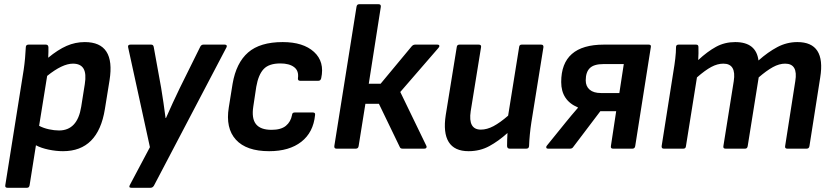

<svg xmlns="http://www.w3.org/2000/svg" viewBox="-20 -703 3939 908"><path d="M15 185Q3 185 5 173L92 -373Q96 -400 98.5 -428Q101 -456 102 -479Q102 -492 115 -492H197Q208 -492 209 -480Q209 -471 209 -457Q209 -443 208 -430Q254 -468 295 -486Q336 -504 381 -504Q527 -504 498 -323L476 -187Q444 12 278 12Q245 12 209.5 4.5Q174 -3 150 -16L120 173Q118 185 108 185ZM325 -402Q275 -402 203 -344L165 -108Q186 -97 211.5 -91.5Q237 -86 259 -86Q346 -86 364 -198L381 -305Q389 -355 375 -378.5Q361 -402 325 -402Z M601 185Q587 185 594 172L689 -7L586 -479Q583 -492 597 -492H695Q705 -492 707 -481L742 -288Q748 -253 753 -217.5Q758 -182 763 -145H765Q797 -218 830 -286L927 -482Q932 -492 942 -492H1043Q1049 -492 1051.5 -488.5Q1054 -485 1051 -479L708 175Q702 185 692 185Z M1253 12Q1145 12 1095.5 -42.5Q1046 -97 1062 -195L1080 -307Q1097 -406 1153.5 -455Q1210 -504 1317 -504Q1414 -504 1465 -457.5Q1516 -411 1499 -333Q1496 -321 1486 -321H1399Q1388 -321 1389 -333Q1394 -368 1371 -385.5Q1348 -403 1306 -403Q1252 -403 1227 -376.5Q1202 -350 1192 -293L1178 -200Q1169 -143 1190.5 -116Q1212 -89 1264 -89Q1309 -89 1332 -108Q1355 -127 1361 -159Q1362 -171 1373 -171H1460Q1472 -171 1470 -159Q1462 -77 1405 -32.5Q1348 12 1253 12Z M2049 -492Q2056 -492 2057.5 -487.5Q2059 -483 2054 -477L1873 -268L1996 -14Q1999 -9 1996.5 -4.5Q1994 0 1987 0H1884Q1874 0 1871 -7L1772 -212H1708L1676 -12Q1674 0 1663 0H1571Q1560 0 1561 -12L1666 -671Q1668 -683 1678 -683H1771Q1782 -683 1781 -671L1724 -307H1780L1927 -484Q1934 -492 1943 -492Z M2196 12Q2129 12 2102 -31.5Q2075 -75 2088 -159L2140 -480Q2141 -492 2153 -492H2244Q2257 -492 2255 -480L2206 -177Q2193 -90 2254 -90Q2283 -90 2314 -106.5Q2345 -123 2383 -156L2435 -480Q2436 -492 2447 -492H2539Q2551 -492 2550 -480L2493 -125Q2484 -66 2482 -12Q2481 0 2469 0H2390Q2379 0 2378 -12Q2378 -26 2378.5 -42Q2379 -58 2380 -74Q2338 -36 2294 -12Q2250 12 2196 12Z M2571 0Q2565 0 2563.5 -4.5Q2562 -9 2566 -14L2655 -124Q2669 -141 2683 -158Q2697 -175 2713 -193V-195Q2634 -228 2634 -315Q2634 -492 2836 -492H3048Q3060 -492 3058 -481L2984 -12Q2982 0 2971 0H2879Q2867 0 2869 -12L2894 -177H2819L2691 -8Q2686 0 2676 0ZM2822 -263H2909L2930 -400H2834Q2789 -400 2769.5 -381Q2750 -362 2750 -323Q2750 -295 2768.5 -279Q2787 -263 2822 -263Z M3119 0Q3108 0 3109 -12L3165 -367Q3170 -396 3173.5 -426Q3177 -456 3177 -480Q3177 -492 3189 -492H3272Q3283 -492 3283 -481Q3284 -452 3282 -419Q3325 -459 3366 -481.5Q3407 -504 3457 -504Q3556 -504 3567 -417Q3612 -457 3656.5 -480.5Q3701 -504 3751 -504Q3886 -504 3859 -337L3808 -12Q3806 0 3795 0H3703Q3691 0 3693 -12L3741 -319Q3755 -402 3693 -402Q3665 -402 3635 -385.5Q3605 -369 3568 -337L3516 -12Q3514 0 3504 0H3411Q3399 0 3401 -12L3450 -319Q3463 -402 3401 -402Q3373 -402 3344 -386.5Q3315 -371 3276 -337L3224 -12Q3223 0 3212 0Z"/></svg>

Font: Sofia Sans
Style: Bold Italic
Weight: 700
Italic angle: -9°
Designer: Botio Nikoltchev, Ani Petrova
Foundry: lettersoup
Version: Version 4.101; ttfautohint (v1.8.4.7-5d5b)